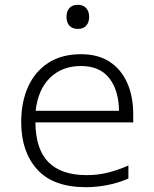

<svg xmlns="http://www.w3.org/2000/svg" viewBox="-20 -767 640 797"><path d="M337 10Q201 10 134.5 -63.5Q68 -137 68 -260Q68 -343 96.5 -406.5Q125 -470 180.5 -506Q236 -542 316 -542Q388 -542 436 -510Q484 -478 508.5 -422Q533 -366 533 -292V-259H127Q128 -147 181.5 -93.5Q235 -40 340 -40Q386 -40 428 -50.5Q470 -61 513 -80V-26Q470 -7 424.5 1.5Q379 10 337 10ZM474 -307Q473 -392 433.5 -442.5Q394 -493 316 -493Q238 -493 188 -444.5Q138 -396 128 -307ZM303 -647Q281 -647 268.5 -660Q256 -673 256 -697Q256 -720 268 -733.5Q280 -747 303 -747Q325 -747 337.5 -733.5Q350 -720 350 -697Q350 -674 338 -660.5Q326 -647 303 -647Z"/></svg>

Font: Noto Sans Mono Light
Style: Regular
Weight: 300
Designer: Monotype Design Team
Foundry: Monotype Imaging Inc.
Version: Version 2.014; ttfautohint (v1.8.4.7-5d5b)